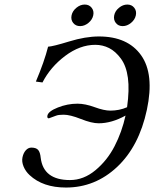

<svg xmlns="http://www.w3.org/2000/svg" viewBox="-20 -820 684 852"><path d="M493.9 -718.3Q482.9 -732.4 486.8 -752Q490.7 -771.5 508.1 -785.6Q525.4 -799.8 544.9 -799.8Q564.5 -799.8 575.7 -785.6Q586.9 -771.5 582.8 -752Q578.6 -732.4 561.3 -718.3Q543.9 -704.1 524.4 -704.1Q504.9 -704.1 493.9 -718.3ZM304.7 -718.3Q293.5 -732.4 297.6 -752Q301.8 -771.5 319.1 -785.6Q336.4 -799.8 356 -799.8Q375.5 -799.8 386.7 -785.6Q397.9 -771.5 393.8 -752Q389.6 -732.4 372.3 -718.3Q355 -704.1 335.4 -704.1Q315.9 -704.1 304.7 -718.3ZM537.1 -307.1Q475.1 -272.9 418 -272.9Q386.7 -272.9 338.9 -292Q291 -311 262.2 -311Q239.3 -311 228.5 -306.6L196.8 -294.9Q188 -294.9 190.4 -307.1Q194.3 -326.2 236.8 -343Q279.3 -359.9 323.7 -359.9Q357.9 -359.9 399.9 -344.5Q441.9 -329.1 469.7 -329.1Q509.3 -329.1 543.9 -344.2Q554.7 -421.4 547.6 -474.4Q540.5 -527.3 516.6 -559.8Q492.7 -592.3 464.1 -606.7Q435.5 -621.1 402.8 -621.1Q334.5 -621.1 269 -571.8Q203.6 -522.5 168.5 -454.1L139.2 -458Q176.8 -546.9 193.4 -612.8Q214.4 -613.8 286.9 -636Q359.4 -658.2 418.9 -658.2Q546.9 -658.2 606.2 -574.7Q665.5 -491.2 631.8 -333Q597.2 -170.9 499.8 -79.3Q402.3 12.2 272.5 12.2Q170.4 12.2 111.3 -43Q93.8 -59.1 84.7 -80.8Q75.7 -102.5 79.8 -122.1Q84 -141.6 94.7 -153.3Q105.5 -165 119.1 -165Q140.1 -165 149.2 -154.8Q158.2 -144.5 160.6 -120.1Q172.4 -21 290.5 -21Q351.1 -21 403.6 -64.7Q456.1 -108.4 488.5 -171.4Q521 -234.4 537.1 -307.1Z"/></svg>

Font: Linux Biolinum
Style: Italic
Weight: 400
Italic angle: -12°
Designer: Philipp H. Poll
Foundry: Philipp H. Poll
Version: Version 1.1.3 ; ttfautohint (v0.9)